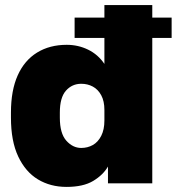

<svg xmlns="http://www.w3.org/2000/svg" viewBox="-20 -720 694 754"><path d="M273 -651H654V-571H273ZM241 14Q178 14 129 -15.5Q80 -45 51.5 -105.5Q23 -166 23 -258V-278Q23 -365 49.5 -424Q76 -483 125.5 -513.5Q175 -544 242 -544Q287 -544 326 -525Q365 -506 390 -469V-700H578V0H404V-66Q385 -33 346 -9.5Q307 14 241 14ZM299 -139Q324 -139 344.5 -150.5Q365 -162 377.5 -186.5Q390 -211 390 -247V-288Q390 -323 377.5 -346Q365 -369 344.5 -380Q324 -391 299 -391Q263 -391 239 -364Q215 -337 215 -278V-258Q215 -196 240.5 -167.5Q266 -139 299 -139Z"/></svg>

Font: Golos Text ExtraBold
Style: Regular
Weight: 800
Designer: A.Korolkova, Vitaly Kuzmin
Foundry: ParaType Ltd
Version: Version 2.004